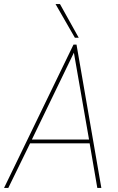

<svg xmlns="http://www.w3.org/2000/svg" viewBox="-46 -931 584 951"><path d="M-26 0 318 -710H333L456 0H436L398 -221H103L-5 0ZM112 -240H395L320 -670ZM325 -744 229 -911H251L344 -744Z"/></svg>

Font: Georama ExtraCondensed Thin Thin
Style: Italic
Weight: 250
Italic angle: -9°
Version: Version 1.001